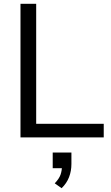

<svg xmlns="http://www.w3.org/2000/svg" viewBox="-20 -725 585 1013"><path d="M88.1 0V-705H170.9V-71.9H527.3V0ZM305.1 267.9 268.8 242.3Q291.8 218.2 299.3 196.9Q306.8 175.6 306.8 151.5L327.9 162.3H258.1V79.9H356.8V140Q356.8 177.3 344.3 209.7Q331.9 242 305.1 267.9Z"/></svg>

Font: Mulish ExtraLight
Style: Regular
Weight: 200
Designer: Vernon Adams
Foundry: Vernon Adams
Version: Version 3.603